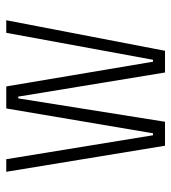

<svg xmlns="http://www.w3.org/2000/svg" viewBox="14 -572 558 626"><g transform="rotate(-90 293.0 -259.0)"><path d="M369.6 0 291 -478.5H285.2L209 0H130.9L45.9 -517.6H86.9L165 -39.1H171.4L252.4 -517.6H324.2L404.8 -39.1H411.1L499 -517.6H540L440.4 0Z"/></g></svg>

Font: Cascadia Code ExtraLight
Style: Regular
Weight: 200
Monospace: yes
Designer: Aaron Bell
Foundry: Saja Typeworks
Version: Version 2407.024; ttfautohint (v1.8.4)